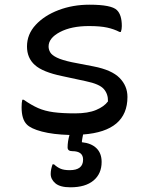

<svg xmlns="http://www.w3.org/2000/svg" viewBox="-20 -564 640 818"><path d="M300 -81Q355 -81 389.5 -95.5Q424 -110 440 -132Q441 -163 422.5 -184.5Q404 -206 346 -218L244 -240Q162 -257 128.5 -287Q95 -317 95 -366Q95 -418 132 -458Q169 -498 229.5 -521Q290 -544 361 -544Q455 -544 478 -521Q499 -501 499 -453Q499 -446 498 -440Q497 -434 495 -428H489Q466 -440 436.5 -446.5Q407 -453 359 -453Q284 -453 235.5 -427.5Q187 -402 187 -366Q187 -353 194 -341Q201 -329 222.5 -318.5Q244 -308 286 -299L379 -281Q456 -266 489.5 -232Q523 -198 523 -151Q523 -5 334 9Q332 17 331 24.5Q330 32 329 37V42Q369 46 391 67.5Q413 89 413 126Q413 176 378.5 205Q344 234 280 234Q236 234 216 217Q196 200 196 177Q196 158 204 136H210Q224 149 238.5 155Q253 161 277 161Q334 161 334 116Q334 80 288 80Q268 80 268 64Q268 39 276 11Q206 9 158.5 -3.5Q111 -16 94 -34Q72 -56 72 -107Q72 -127 75 -139H81Q114 -116 142.5 -103.5Q171 -91 208 -86Q245 -81 300 -81Z"/></svg>

Font: Recursive Mn Csl St
Style: Regular
Weight: 400
Monospace: yes
Version: Version 1.079;hotconv 1.0.112;makeotfexe 2.5.65598; ttfautoh